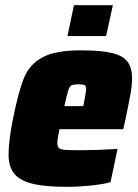

<svg xmlns="http://www.w3.org/2000/svg" viewBox="-20 -712 533 740"><path d="M13 -116Q13 -169 30 -254Q52 -363 73.5 -414Q95 -465 144.5 -491.5Q194 -518 293 -518Q370 -518 412.5 -507.5Q455 -497 472 -473.5Q489 -450 489 -410Q489 -384 482.5 -347.5Q476 -311 464 -254L455 -214H209Q208 -208 204.5 -189.5Q201 -171 201 -163Q201 -147 207 -141.5Q213 -136 229.5 -134.5Q246 -133 293 -133Q351 -133 433 -138L406 -10Q379 -2 331 3Q283 8 235 8Q149 8 101 -5Q53 -18 33 -45Q13 -72 13 -116ZM301 -303 304 -318Q312 -360 312 -368Q312 -381 306 -384Q300 -387 282 -387Q263 -387 255.5 -383Q248 -379 243 -363.5Q238 -348 228 -303ZM240 -573 265 -692H415L389 -573Z"/></svg>

Font: Saira Semi Condensed Black
Style: Italic
Weight: 900
Width: 4
Italic angle: -12°
Designer: Hector Gatti with collaboration of the Omnibus-Type team
Foundry: Omnibus-Type
Version: Version 1.001; ttfautohint (v1.8)